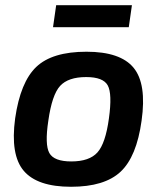

<svg xmlns="http://www.w3.org/2000/svg" viewBox="-20 -702 613 735"><path d="M473 -598H183L195 -682H485ZM311 -504Q441 -504 491.5 -442.5Q542 -381 522 -240Q503 -102 441.5 -44.5Q380 13 252 13Q123 13 71 -48Q19 -109 38 -249Q58 -388 119 -446Q180 -504 311 -504ZM310 -407Q241 -407 210 -373Q179 -339 165 -240Q151 -148 169 -116Q187 -84 253 -84Q322 -84 353 -118.5Q384 -153 397 -249Q410 -343 392.5 -375Q375 -407 310 -407Z"/></svg>

Font: Exo 2.0 Semi Bold
Style: Italic
Weight: 600
Italic angle: -8°
Designer: Natanael Gama
Version: Version 1.001;PS 001.001;hotconv 1.0.70;makeotf.lib2.5.58329